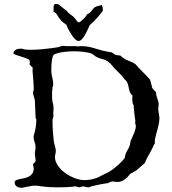

<svg xmlns="http://www.w3.org/2000/svg" viewBox="-20 -925 843 942"><path d="M51.8 -29.8Q51.8 -37.1 58.6 -40.5Q65.4 -43.9 75.9 -46.1Q86.4 -48.3 98.6 -50.8Q110.8 -53.2 121.3 -58.6Q131.8 -64 138.7 -73.7Q145.5 -83.5 145.5 -100.6L142.1 -116.7Q142.1 -120.1 144 -122.3Q146 -124.5 148.4 -126.5Q150.9 -128.4 152.8 -130.9Q154.8 -133.3 154.8 -137.7L150.9 -171.4L153.3 -190.9Q154.3 -193.4 154.3 -201.2Q154.3 -216.8 149.7 -228.3Q145 -239.7 145 -251Q145 -257.8 145.5 -259.3Q151.4 -277.8 154.8 -297.6Q158.2 -317.4 158.2 -335.4Q158.2 -343.3 154.8 -346.2L150.9 -435.1Q148.9 -443.4 145.5 -453.1Q142.1 -462.9 142.1 -473.1Q142.1 -474.1 142.6 -475.6Q143.1 -477.1 145.5 -483.9Q145.5 -507.3 143.6 -530Q141.6 -552.7 139.6 -577.1L140.6 -592.3Q140.6 -592.8 138.2 -595.2Q135.7 -597.7 132.6 -600.6Q129.4 -603.5 127 -606.4Q124.5 -609.4 124.5 -610.8Q125.5 -613.3 126 -615.2Q126.5 -617.2 126.5 -619.1Q126.5 -621.6 126 -624.3Q125.5 -627 124.5 -629.4Q124 -631.8 117.9 -635Q111.8 -638.2 103 -641.1Q94.2 -644 84.2 -647.2Q74.2 -650.4 65.7 -653.1Q57.1 -655.8 51.5 -658.4Q45.9 -661.1 45.9 -663.1Q45.9 -669.9 49.8 -674.6Q53.7 -679.2 59.6 -681.9Q65.4 -684.6 72.5 -685.5Q79.6 -686.5 86.4 -686.5Q97.7 -682.1 109.6 -681.4Q121.6 -680.7 132.8 -680.7Q162.6 -680.7 187 -683.6Q206.1 -685.5 227.1 -688Q248 -690.4 265.6 -693.4Q275.9 -696.8 281.2 -698.5Q286.6 -700.2 287.6 -700.2Q293.5 -700.2 296.6 -699.7Q299.8 -699.2 301.8 -698.7H351.6Q354 -697.8 357.7 -697.8Q361.3 -697.8 364.3 -697.8Q367.7 -697.8 370.8 -697.8Q374 -697.8 377 -698.7Q405.8 -698.7 432.1 -691.4Q458.5 -684.1 486.3 -675.8Q487.3 -675.8 493.4 -674.6Q499.5 -673.3 506.6 -671.9Q513.7 -670.4 520.3 -669.2Q526.9 -668 528.3 -668Q529.3 -668 532 -665.8Q534.7 -663.6 538.1 -661.4Q541.5 -659.2 544.2 -657.2Q546.9 -655.3 547.9 -655.3L570.8 -652.3Q570.8 -652.3 572.5 -650.9Q574.2 -649.4 576.2 -647.5Q578.1 -645.5 580.1 -644Q582 -642.6 583 -642.1Q596.7 -631.8 612.5 -626.2Q628.4 -620.6 644 -610.8Q659.7 -592.3 678.7 -573.7Q697.8 -555.2 714.8 -535.6Q715.3 -535.2 716.1 -533.7Q716.8 -532.2 717.8 -528.6Q718.8 -524.9 720.7 -518.6Q722.7 -512.2 725.1 -502Q725.1 -496.1 727.1 -494.1Q727.1 -492.7 729.5 -489.7Q731.9 -486.8 735.1 -483.4Q738.3 -480 741.2 -477.1Q744.1 -474.1 745.6 -473.1Q745.6 -463.4 747.6 -455.8Q749.5 -448.2 752 -441.4Q754.4 -434.6 756.3 -428.2Q758.3 -421.9 758.3 -415.5L756.3 -387.7L762.2 -349.6Q762.2 -335 759.8 -321.3Q757.3 -307.6 753.9 -294.4Q750.5 -281.2 746.6 -267.8Q742.7 -254.4 739.7 -239.7V-221.2Q739.7 -220.7 736.6 -216.6Q733.4 -212.4 733.4 -210.4Q729 -199.7 723.4 -189.5Q717.8 -179.2 711.9 -168.7Q706.1 -158.2 700.4 -147.5Q694.8 -136.7 690.4 -125L648.9 -88.9L621.1 -72.8Q617.7 -72.8 617.7 -70.3Q606.9 -55.7 591.1 -43.9Q575.2 -32.2 556.2 -32.2L530.8 -34.7Q526.4 -34.7 520.3 -31.5Q514.2 -28.3 508.8 -26.4Q507.3 -26.4 502.9 -25.6Q498.5 -24.9 493.9 -24.2Q489.3 -23.4 485.1 -22.7Q481 -22 480 -22Q478.5 -22 472.2 -20.5Q465.8 -19 457.5 -17.3Q449.2 -15.6 440.9 -13.7Q432.6 -11.7 427.7 -10.7Q421.9 -5.9 412.6 -5.9Q409.2 -5.9 403.8 -7.1Q398.4 -8.3 388.2 -10.7Q387.7 -10.7 385 -10Q382.3 -9.3 379.2 -8.3Q376 -7.3 372.6 -6.6Q369.1 -5.9 367.2 -5.9Q363.8 -6.8 358.4 -8.8Q353 -10.7 351.1 -10.7Q329.1 -7.8 308.3 -6.8Q287.6 -5.9 267.1 -5.9Q245.6 -5.9 225.6 -6.8Q205.6 -7.8 184.6 -10.7Q171.9 -13.2 163.1 -13.7Q154.3 -14.2 141.6 -14.2L85.9 -3.4Q80.1 -3.4 74 -4.9Q67.9 -6.3 63 -9.5Q58.1 -12.7 54.9 -17.6Q51.8 -22.5 51.8 -29.8ZM249.5 -156.2Q249.5 -133.3 264.2 -112.3Q278.8 -91.3 300.5 -75.7Q322.3 -60.1 347.2 -50.8Q372.1 -41.5 392.1 -41.5Q418.5 -41.5 439.7 -47.4Q460.9 -53.2 482.9 -65.9Q489.3 -69.8 494.4 -72Q499.5 -74.2 504.4 -76.4Q509.3 -78.6 514.4 -81.5Q519.5 -84.5 525.9 -88.9Q543.5 -101.6 560.3 -116.2Q577.1 -130.9 591.8 -149.4L594.2 -162.1Q596.2 -170.4 599.1 -176.5Q602.1 -182.6 605.5 -188.5Q608.9 -194.3 612.1 -200.4Q615.2 -206.5 617.7 -214.4Q617.7 -214.8 618.2 -217.8Q618.7 -220.7 619.1 -224.1Q619.6 -227.5 620.4 -230.5Q621.1 -233.4 621.1 -233.9Q624.5 -242.7 628.9 -251.7Q633.3 -260.7 637.2 -270Q641.1 -279.3 643.8 -289.1Q646.5 -298.8 646.5 -309.1Q644 -315.9 643.6 -318.6Q643.1 -321.3 643.1 -323.7Q643.1 -326.2 643.6 -329.6Q644 -333 644 -333.5Q643.1 -337.4 641.6 -348.1Q640.1 -358.9 638.9 -370.8Q637.7 -382.8 636.7 -393.8Q635.7 -404.8 635.7 -408.7Q631.3 -414.6 630.1 -422.6Q628.9 -430.7 628.9 -437.5Q628.9 -443.8 629.4 -448.5Q629.9 -453.1 629.9 -457Q621.6 -462.9 618.2 -471.4Q614.7 -480 612.8 -489.3Q610.8 -498.5 608.6 -508.1Q606.4 -517.6 601.1 -525.4Q600.6 -526.4 598.6 -528.6Q596.7 -530.8 594.2 -533.4Q591.8 -536.1 589.8 -538.1Q587.9 -540 587.4 -540.5L579.1 -551.8L551.8 -579.6Q540.5 -590.3 531 -602.5Q521.5 -614.7 508.8 -623.5Q499.5 -629.9 491 -632.6Q482.4 -635.3 473.6 -637.7Q464.8 -640.1 455.6 -644.5Q446.3 -648.9 436 -658.2Q430.2 -663.1 417.2 -666Q404.3 -668.9 389.6 -670.7Q375 -672.4 361.6 -672.9Q348.1 -673.3 341.8 -673.3Q319.3 -673.3 293.2 -670.2Q267.1 -667 246.1 -658.2Q242.2 -656.2 239.5 -648.9Q236.8 -641.6 235.1 -631.8Q233.4 -622.1 232.7 -611.3Q231.9 -600.6 231.9 -592.3V-577.6Q231.9 -560.1 236.6 -544.2Q241.2 -528.3 241.2 -509.3Q241.2 -506.8 240 -502.7Q238.8 -498.5 237.8 -497.6Q236.3 -487.3 235.8 -477.1Q235.4 -466.8 235.4 -457Q235.4 -448.7 235.8 -440.2Q236.3 -431.6 237.8 -423.8Q241.2 -414.1 241.9 -407.5Q242.7 -400.9 242.7 -394.5Q242.7 -388.2 242.4 -382.8Q242.2 -377.4 241.2 -369.1L242.2 -357.4L241.2 -348.6Q238.8 -344.2 238.3 -341.1Q237.8 -337.9 237.8 -333V-325.2Q237.8 -303.2 239.5 -279.8Q241.2 -256.3 243.7 -233.9Q245.6 -220.7 249.8 -207.5Q253.9 -194.3 253.9 -181.6ZM277.3 -828.6Q272 -833 268.6 -838.4Q265.1 -843.8 262 -849.4Q258.8 -855 254.4 -859.6Q250 -864.3 242.7 -867.2V-888.7Q242.7 -892.6 243.4 -896.2Q244.1 -899.9 249 -905.3H260.7Q265.1 -904.3 268.1 -902.6Q271 -900.9 273.9 -898.4Q276.9 -896 280.3 -892.8Q283.7 -889.6 289.1 -885.7L306.6 -872.6Q311 -866.2 315.4 -862.1Q319.8 -857.9 323.7 -855.2Q327.6 -852.5 330.3 -850.8Q333 -849.1 334 -847.7Q338.9 -845.2 343.3 -840.1Q347.7 -835 351.8 -829.3Q356 -823.7 359.4 -819.6Q362.8 -815.4 366.2 -815.4Q370.1 -815.4 377 -820.8Q383.8 -826.2 390.4 -832.8Q397 -839.4 401.9 -845.7Q406.7 -852.1 406.7 -854.5Q418.5 -859.4 423.6 -865Q428.7 -870.6 432.4 -875.7Q436 -880.9 440.4 -885.7Q444.8 -890.6 455.1 -894Q456.5 -894 459.7 -895Q462.9 -896 466.6 -897Q470.2 -897.9 473.6 -898.9Q477.1 -899.9 479.5 -899.9Q481 -899.4 481.9 -895.5Q482.9 -891.6 483.6 -886.7Q484.4 -881.8 484.6 -877.9Q484.9 -874 484.9 -873.5Q484.9 -872.1 479.7 -865.5Q474.6 -858.9 468.3 -851.1Q461.9 -843.3 455.8 -836.4Q449.7 -829.6 447.8 -828.6Q447.8 -826.2 443.1 -822.3Q438.5 -818.4 432.9 -813.5Q427.2 -808.6 422.1 -803.2Q417 -797.9 416 -792Q412.1 -784.7 407 -773.2Q401.9 -761.7 395.3 -750.7Q388.7 -739.7 381.1 -731.9Q373.5 -724.1 364.7 -724.1Q357.4 -724.1 348.9 -732.4Q340.3 -740.7 332.8 -752Q325.2 -763.2 319.1 -774.4Q313 -785.6 310.1 -792L306.6 -802.2Q305.2 -804.2 300.3 -807.6Q295.4 -811 290.3 -814.7Q285.2 -818.4 281.2 -822Q277.3 -825.7 277.3 -828.6Z"/></svg>

Font: IM FELL English
Style: Regular
Weight: 400
Designer: Igino Marini
Foundry: Igino Marini
Version: 3.00